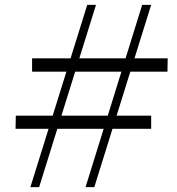

<svg xmlns="http://www.w3.org/2000/svg" viewBox="-20 -770 730 790"><path d="M105 0 339 -750H375L141 0ZM44 -240 45 -294H602V-240ZM112 -475V-530H670L669 -475ZM332 0 565 -750H602L368 0Z"/></svg>

Font: Roboto Serif 120pt Expanded Light
Style: Italic
Weight: 300
Width: 7
Italic angle: -10°
Designer: Greg Gazdowicz
Foundry: Commercial Type
Version: Version 1.008